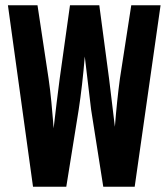

<svg xmlns="http://www.w3.org/2000/svg" viewBox="-20 -707 638 727"><path d="M477 -687H588L490 0H371L325 -292L301 -493Q292 -383 278 -292L231 0H105L10 -687H122L164 -409Q170 -368 174.5 -321Q179 -274 181 -248L183 -221Q194 -317 206 -409L245 -687H356L393 -409L415 -227Q423 -328 434 -409Z"/></svg>

Font: Khand ExtraBold
Style: Regular
Weight: 800
Designer: Sanchit Sawaria and Jyotish Sonowal (Devanagari), Satya Rajpurohit (Latin)
Foundry: Indian Type Foundry
Version: Version 2.000;PS 1.0;hotconv 1.0.79;makeotf.lib2.5.61930